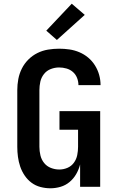

<svg xmlns="http://www.w3.org/2000/svg" viewBox="-20 -1005 640 1033"><path d="M251 8Q224 8 197.5 1Q171 -6 149.5 -22Q128 -38 112.5 -61Q97 -84 88.5 -109.5Q80 -135 76.5 -161.5Q73 -188 73 -215V-520Q73 -550 78.5 -579.5Q84 -609 97.5 -636Q111 -663 132.5 -684.5Q154 -706 181 -719.5Q208 -733 238 -738Q268 -743 298 -743Q326 -743 353.5 -739Q381 -735 407 -724Q433 -713 454.5 -695Q476 -677 491 -653Q506 -629 513.5 -602Q521 -575 521 -547H402Q402 -567 394.5 -586Q387 -605 372 -618Q357 -631 337.5 -636.5Q318 -642 298 -642Q275 -642 253 -633.5Q231 -625 216.5 -606.5Q202 -588 197 -565.5Q192 -543 192 -520V-215Q192 -192 197.5 -169Q203 -146 217.5 -128Q232 -110 254 -101.5Q276 -93 299 -93Q322 -93 343 -102Q364 -111 377.5 -129.5Q391 -148 395.5 -170.5Q400 -193 400 -215V-307H300V-407H519V0H411V-120Q404 -93 390 -68.5Q376 -44 354.5 -26Q333 -8 306 0Q279 8 251 8ZM286 -790 229 -840 366 -985 436 -925Z"/></svg>

Font: Iosevka Aile
Style: Bold
Weight: 700
Designer: Belleve Invis
Foundry: Belleve Invis
Version: Version 28.0.1; ttfautohint (v1.8.4)